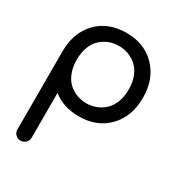

<svg xmlns="http://www.w3.org/2000/svg" viewBox="-188 -645 984 1057"><g transform="rotate(30 304.0 -117.0)"><path d="M309.1 -520Q423.8 -520 494.4 -446.8Q564.9 -373.5 564.9 -254.9Q564.9 -136.2 494.4 -63.2Q423.8 9.8 309.1 9.8Q209.5 9.8 144 -43.9V241.2Q144 259.8 130.4 272.9Q116.7 286.1 98.1 286.1Q79.6 286.1 66.4 272.9Q53.2 259.8 53.2 241.2V-254.9Q53.2 -374 123 -447Q192.9 -520 309.1 -520ZM309.1 -73.2Q340.3 -73.2 369.1 -84Q397.9 -94.7 421.9 -116.2Q445.8 -137.7 460 -173.8Q474.1 -210 474.1 -255.9Q474.1 -301.8 460 -337.4Q445.8 -373 421.9 -394.3Q397.9 -415.5 369.1 -426.3Q340.3 -437 309.1 -437Q276.9 -437 248 -426.3Q219.2 -415.5 195.6 -394.3Q171.9 -373 158 -337.4Q144 -301.8 144 -255.9Q144 -209.5 158 -173.6Q171.9 -137.7 195.6 -116.2Q219.2 -94.7 248 -84Q276.9 -73.2 309.1 -73.2Z"/></g></svg>

Font: Aka-Acid-Varela
Style: Regular
Weight: 400
Designer: Joe Prince, Avraham Cornfeld, Cyberella
Foundry: Joe Prince, Avraham Cornfeld, Cyberella
Version: Version 2.000; ttfautohint (v1.5.33-1714) -l 8 -r 50 -G 200 